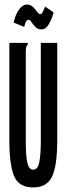

<svg xmlns="http://www.w3.org/2000/svg" viewBox="-20 -811 290 842"><path d="M126 11Q62 11 41.5 -39.5Q21 -90 21 -195V-623H102V-616Q96 -610 94.5 -603Q93 -596 93 -579V-194Q93 -126 100 -96.5Q107 -67 126 -67Q146 -67 152.5 -100.5Q159 -134 159 -197V-623H231V-198Q231 -83 208 -36Q185 11 126 11ZM178 -782 215 -757Q208 -729 194.5 -705.5Q181 -682 162 -682Q146 -682 135.5 -692.5Q125 -703 118.5 -713.5Q112 -724 106 -724Q97 -724 93.5 -716Q90 -708 86 -693L40 -712Q47 -746 63 -768.5Q79 -791 98 -791Q114 -791 124.5 -780.5Q135 -770 142.5 -759.5Q150 -749 156 -749Q164 -749 168 -759.5Q172 -770 178 -782Z"/></svg>

Font: Inconsolata UltraCondensed Bold
Style: Regular
Weight: 700
Width: 1
Monospace: yes
Designer: Raph Levien, Cyreal, Brenton Simpson
Foundry: Raph Levien, Cyreal, Google
Version: Version 3.001; ttfautohint (v1.8.2.53-6de2)